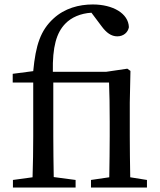

<svg xmlns="http://www.w3.org/2000/svg" viewBox="-20 -841 717 861"><path d="M564 -46C563 -102 562 -179 562 -230V-381L565 -523L551 -533L456 -519H217C215 -631 233 -694 273 -735C300 -763 341 -781 390 -784L435 -724C457 -694 479 -678 506 -678C534 -678 554 -696 558 -719C556 -781 486 -821 396 -821C334 -821 270 -804 220 -758C162 -705 140 -639 129 -522L37 -510V-471H129V-230C129 -168 128 -108 126 -46L38 -34V0H319V-34L221 -47C220 -108 219 -169 219 -230V-471H469C471 -415 472 -370 472 -295V-230C472 -179 471 -102 470 -46L388 -34V0H639V-34Z"/></svg>

Font: Noto Serif SC Medium
Style: Regular
Weight: 500
Designer: Ryoko NISHIZUKA 西塚涼子 (kana & ideographs); Frank Grießhammer (Latin, Greek & Cyrillic); Wenlong ZHANG 张文龙 (bopomofo); San
Foundry: Adobe Systems Incorporated
Version: Version 1.001;PS 1.001;hotconv 16.6.54;makeotf.lib2.5.65590